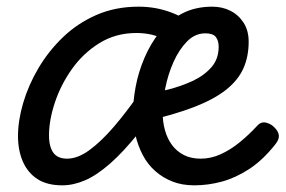

<svg xmlns="http://www.w3.org/2000/svg" viewBox="-20 -539 857 576"><path d="M167 17Q121 17 92 -2Q63 -21 48.5 -54.5Q34 -88 34 -131Q34 -177 49.5 -230Q65 -283 95 -334Q125 -385 168.5 -427Q212 -469 269 -494Q326 -519 396 -519Q422 -519 447 -514.5Q472 -510 496.5 -500.5Q521 -491 544 -476L473 -418Q457 -430 435 -435Q413 -440 389 -440Q327 -440 278 -409.5Q229 -379 195.5 -331.5Q162 -284 144.5 -231Q127 -178 127 -133Q127 -110 133 -94Q139 -78 151 -70.5Q163 -63 181 -63Q213 -63 248 -88.5Q283 -114 320.5 -157.5Q358 -201 394 -253L398 -143Q351 -84 310.5 -48.5Q270 -13 235 2Q200 17 167 17ZM563 17Q526 17 497 5.5Q468 -6 445.5 -26Q423 -46 408.5 -73.5Q394 -101 386.5 -133Q379 -165 379 -199Q379 -236 387 -279Q395 -322 413 -364.5Q431 -407 458.5 -442Q486 -477 525.5 -498Q565 -519 617 -519Q647 -519 671.5 -506.5Q696 -494 711 -470.5Q726 -447 726 -414Q726 -369 710 -333.5Q694 -298 658 -269.5Q622 -241 562.5 -218Q503 -195 416 -175L407 -254Q443 -260 483 -270Q523 -280 557.5 -296Q592 -312 614 -337Q636 -362 636 -399Q636 -417 627.5 -428Q619 -439 596 -439Q565 -439 541 -414.5Q517 -390 500.5 -353Q484 -316 476 -275Q468 -234 468 -201Q468 -173 475 -148Q482 -123 496 -104Q510 -85 531.5 -74Q553 -63 582 -63Q613 -63 642.5 -76.5Q672 -90 699.5 -112.5Q727 -135 751 -161Q763 -175 778.5 -171Q794 -167 804 -156Q815 -145 816.5 -133Q818 -121 806 -106Q768 -58 727 -31.5Q686 -5 645 6Q604 17 563 17Z"/></svg>

Font: Playwrite US Trad
Style: Regular
Weight: 400
Designer: Veronika Burian, José Scaglione
Foundry: TypeTogether
Version: Version 1.002